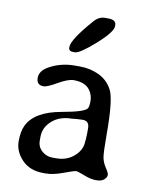

<svg xmlns="http://www.w3.org/2000/svg" viewBox="-81 -773 670 838"><g transform="rotate(10 253.5 -354.0)"><path d="M195.8 -70.8H212.9Q260.3 -70.8 292.5 -99.6Q324.7 -128.4 324.7 -165.5L325.2 -168.5L325.7 -171.9L327.1 -201.2V-224.1Q327.1 -256.3 297.9 -256.3H291.5L288.1 -255.9L268.1 -254.9Q254.4 -252.9 251.5 -252.9Q196.8 -252.9 162.8 -222.9Q128.9 -192.9 128.9 -150.9V-134.3Q128.9 -106.4 149.2 -88.6Q169.4 -70.8 195.8 -70.8ZM212.4 -540.5H205.1Q185.1 -540.5 185.1 -556.6V-559.1Q185.1 -592.3 268.6 -687.5Q289.6 -711.4 316.4 -711.4H330.1Q365.7 -711.4 365.7 -688V-683.1Q365.7 -657.2 300 -598.9Q234.4 -540.5 212.4 -540.5ZM229.5 -419.9Q204.6 -419.9 162.1 -395.3Q119.6 -370.6 104 -370.6Q72.3 -370.6 72.3 -402.1Q72.3 -433.6 108.4 -454.1Q160.2 -483.4 222.7 -483.4H246.1Q290.5 -483.4 329.8 -465.1Q369.1 -446.8 390.4 -406.7Q411.6 -366.7 411.6 -212.4Q411.6 -132.3 415.5 -110.4Q419.4 -88.4 433.3 -67.6Q447.3 -46.9 447.3 -37.4Q447.3 -27.8 436 -17.3Q424.8 -6.8 400.6 -6.8Q376.5 -6.8 346.4 -18.8Q316.4 -30.8 308.6 -30.8Q300.8 -30.8 256.3 -14.2Q211.9 2.4 179.2 2.4H168.5Q108.9 2.4 73.7 -33.9Q38.6 -70.3 38.6 -115.2Q38.6 -160.2 51.8 -187Q84.5 -253.9 201.7 -274.4Q298.3 -291.5 311 -309.1Q316.9 -316.9 316.9 -342.5Q316.9 -368.2 302.2 -389.6Q281.2 -419.9 229.5 -419.9Z"/></g></svg>

Font: Averia Libre Light
Style: Regular
Weight: 300
Version: Version 1.002